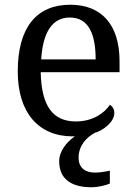

<svg xmlns="http://www.w3.org/2000/svg" viewBox="-20 -566 575 811"><path d="M367 225C388 225 423 219 444 209V155C420 160 399 163 381 163C341 163 312 144 312 100C312 49 346 13 381 -5C413 -14 463 -49 463 -89C463 -106 453 -119 444 -123C420 -87 370 -53 301 -53C205 -53 155 -115 152 -261H485V-307C485 -465 406 -546 277 -546C135 -546 55 -451 55 -264C55 -91 142 10 287 10H296C261 34 230 73 230 115C230 191 282 225 367 225ZM384 -315H154C161 -430 201 -492 275 -492C355 -492 384 -421 384 -315Z"/></svg>

Font: Noto Fangsong KSS Rotated
Style: Regular
Weight: 400
Designer: LIU Zhao, ZHANG Congyu, Kushim JIANG
Foundry: Guyu Beijing Co. Ltd.
Version: Version 1.000;November 16, 2022;FontCreator 11.5.0.2427 64-b